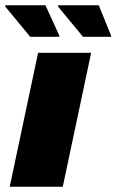

<svg xmlns="http://www.w3.org/2000/svg" viewBox="-30 -711 443 731"><path d="M7 0 115 -510H317L209 0ZM85 -571 -10 -686V-691H143L196 -575V-571ZM286 -571 191 -686V-691H346L393 -575V-571Z"/></svg>

Font: Saira SemiExpanded ExtraBold
Style: Italic
Weight: 800
Width: 6
Italic angle: -12°
Designer: Hector Gatti with collaboration of the Omnibus-Type team
Foundry: Omnibus-Type
Version: Version 1.101